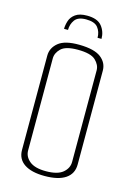

<svg xmlns="http://www.w3.org/2000/svg" viewBox="-118 -828 613 891"><g transform="rotate(15 189.0 -383.0)"><path d="M187 -768Q237 -768 258 -742Q279 -716 279 -681H260Q260 -710 244 -730Q228 -750 187 -750Q148 -750 133 -729Q118 -708 118 -681H99Q99 -699 105.5 -719.5Q112 -740 131.5 -754Q151 -768 187 -768ZM188 2Q125 2 90.5 -21Q56 -44 56 -88V-541Q56 -578 87 -603.5Q118 -629 188 -628Q260 -627 291.5 -602.5Q323 -578 323 -540V-89Q323 -45 288.5 -21.5Q254 2 188 2ZM188 -21Q244 -21 269.5 -42.5Q295 -64 295 -94V-534Q295 -560 272 -582Q249 -604 186 -604Q128 -604 106 -582.5Q84 -561 84 -535V-93Q84 -63 109.5 -42Q135 -21 188 -21Z"/></g></svg>

Font: Smooch Sans Thin ExtraLight
Style: Regular
Weight: 250
Version: Version 1.010